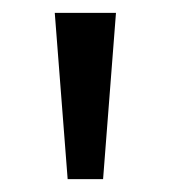

<svg xmlns="http://www.w3.org/2000/svg" viewBox="-20 -734 265 298"><path d="M160 -714H65L85 -456H140Z"/></svg>

Font: Noto Sans Gujarati UI
Style: Regular
Weight: 400
Designer: Jelle Bosma - Monotype Design Team, Universal Thirst
Foundry: Monotype Imaging Inc.
Version: Version 2.106